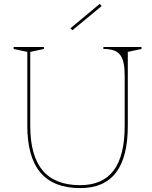

<svg xmlns="http://www.w3.org/2000/svg" viewBox="-20 -949 780 984"><path d="M391 15Q255 15 187.5 -64.5Q120 -144 120 -304V-683L50 -698V-708H205V-698L135 -683V-304Q135 -151 198.5 -75.5Q262 0 391 0Q506 0 562.5 -75.5Q619 -151 619 -304V-562Q619 -600 613.5 -626Q608 -652 595.5 -668Q583 -684 562 -691Q541 -698 510 -698V-708H705V-698L635 -683V-304Q635 -144 574.5 -64.5Q514 15 391 15ZM351 -794 341 -804 491 -929 501 -918Z"/></svg>

Font: Kalnia Thin
Style: Regular
Weight: 250
Designer: Frida Medrano
Foundry: Frida Medrano
Version: Version 1.105